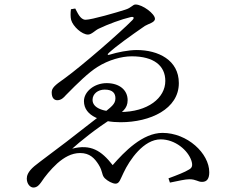

<svg xmlns="http://www.w3.org/2000/svg" viewBox="-20 -780 1040 852"><path d="M128.4 52.2C145.3 52.2 155.3 38.9 162.6 28.8C179.8 2.6 204.4 -27.7 234.2 -55.1C264.2 -81.4 296.8 -100.7 335.3 -100.9C378.6 -101.1 399.9 -77.1 417.1 -50.3C437.5 -18.2 430.2 -3.3 445.4 11.4C457.7 23.3 478.8 35 493.1 35C510 35 514.4 14.5 527.9 -12.7C555.4 -71.7 617.8 -161.6 692.9 -161.6C757 -161.6 814 -113.8 829.5 -66.5C836.2 -44.9 832.2 -34.9 818.4 -27.5C800.4 -16.2 766.7 -3 727.6 11.4L734 30.3C772.6 22.5 802.3 15.4 820.1 15.4C850.8 15.6 857.4 27.1 876.6 27.1C898.9 27.1 908.6 12.2 908.6 -15.7C908.6 -99.6 811.1 -190.3 701.3 -190.3C612.3 -190.3 531.5 -106.1 480 -47.3C429.6 -111.8 383.1 -141.4 300.4 -120.3C332 -148.8 406.2 -210.3 483.3 -257.7C520.7 -280.1 546.6 -297.3 546.4 -335.7C546.2 -381 509.3 -411.1 453.3 -411.1C398.2 -411.1 352.5 -373.1 352.5 -331.3C352.5 -263 434.7 -237.6 515.1 -237.6C646.9 -237.6 773.6 -296.4 773.6 -411.2C773.6 -513.8 681.6 -558 586.9 -558C549.1 -558 500.4 -547.8 468.8 -538C456.7 -533.5 454.5 -538.3 463.8 -546C496.9 -576.7 561.2 -622.1 622.9 -664.9C638.8 -674.7 667.6 -680.2 667.6 -696.6C667.6 -718.8 612.4 -760 581.6 -760C568.4 -760 564.1 -745.7 535.4 -736.9C499.1 -725.1 386.5 -692.3 359.8 -692.3C335.5 -692.3 323.2 -726 313.9 -742.2L294.8 -739C292.6 -723 292.5 -704.2 295.7 -691.6C303.6 -662.8 343.4 -626.6 370.5 -626.6C386.2 -626.6 402.1 -645.2 417.4 -652.4C459 -672.5 519.4 -694.7 560.1 -704.2C574.1 -707.4 577.1 -700.6 567.7 -691C515.9 -638 343.9 -488 266.8 -432.3C220.8 -400.4 209.4 -388.6 209.4 -369.8C209.4 -343.5 221.9 -335.3 234.3 -335.3C251.1 -335.3 262.6 -346.5 271.5 -357C326.3 -412.7 373.1 -458.4 412.8 -483.1C461.3 -513.8 519.1 -530.1 564.4 -530.1C662.8 -530.1 713.6 -488.3 713.6 -420.8C713.6 -345.8 636.9 -282.9 512.2 -282.9C438.3 -282.9 390.7 -300.3 390.7 -336.8C390.7 -363.9 414.9 -382.4 444.5 -382.4C480.8 -382.4 492.2 -365.3 492.2 -343.9C492.2 -318 474.9 -305.9 427.8 -269.6C381.7 -233.4 332.3 -196 274.3 -150.4C224.1 -111.9 156.3 -62.2 132.5 -42.7C103.2 -17.8 98.9 0.5 98.9 12.3C98.9 36.2 113.8 52.2 128.4 52.2Z"/></svg>

Font: Source Han Serif TW VF
Style: Regular
Weight: 250
Designer: Ryoko NISHIZUKA 西塚涼子 (kana & ideographs); Frank Grießhammer (Latin, Greek & Cyrillic); Wenlong ZHANG 张文龙 (bopomofo); San
Foundry: Adobe
Version: Version 2.002;hotconv 1.1.0;makeotfexe 2.6.0